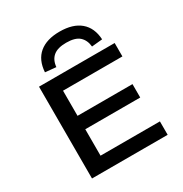

<svg xmlns="http://www.w3.org/2000/svg" viewBox="-213 -1115 1218 1277"><g transform="rotate(-30 396.0 -477.0)"><path d="M124 0V-705H705V-602H249V-409H671V-306H249V-103H705V0ZM289 -760 206 -768Q212 -860 268.5 -907Q325 -954 425 -954Q527 -954 583.5 -906Q640 -858 645 -768L563 -760Q558 -811 526.5 -839.5Q495 -868 426 -868Q360 -868 327 -840.5Q294 -813 289 -760Z"/></g></svg>

Font: Nunito Sans 7pt Expanded SemiBold
Style: Regular
Weight: 600
Width: 7
Designer: Vernon Adams
Foundry: Vernon Adams
Version: Version 3.101;gftools[0.9.27]